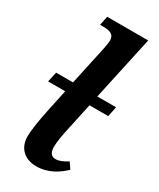

<svg xmlns="http://www.w3.org/2000/svg" viewBox="-196 -823 742 896"><g transform="rotate(30 174.5 -375.0)"><path d="M164 10C228 10 279 -25 310 -56L288 -88C264 -73 244 -64 224 -64C202 -64 190 -80 190 -111C190 -137 198 -182 205 -212L237 -361H338L349 -415H248L323 -760H102L92 -711H109C147 -711 169 -702 169 -670C169 -662 166 -642 162 -623L117 -415H26L14 -361H106L79 -233C69 -185 59 -126 59 -91C59 -32 97 10 164 10Z"/></g></svg>

Font: Noto Serif SemiBold
Style: Italic
Weight: 600
Italic angle: -12°
Designer: Monotype Design Team
Foundry: Monotype Imaging Inc.
Version: Version 2.014